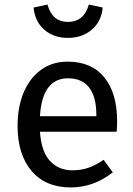

<svg xmlns="http://www.w3.org/2000/svg" viewBox="-20 -809 584 841"><path d="M491 -232H155Q161 -145 199 -104Q237 -63 297 -63Q335 -63 367 -74Q399 -85 434 -109L474 -54Q390 12 290 12Q180 12 118.5 -60Q57 -132 57 -258Q57 -340 83.5 -403.5Q110 -467 159.5 -503Q209 -539 276 -539Q381 -539 437 -470Q493 -401 493 -279Q493 -256 491 -232ZM402 -306Q402 -384 371 -425Q340 -466 278 -466Q165 -466 155 -300H402ZM127 -776 188 -789Q209 -713 277 -713Q348 -713 369 -789L430 -776Q424 -714 381.5 -678.5Q339 -643 277 -643Q216 -643 174.5 -678.5Q133 -714 127 -776Z"/></svg>

Font: Fira GO
Style: Regular
Weight: 400
Designer: Carrois Corporate
Foundry: Carrois Corporate GbR
Version: Version 0.300